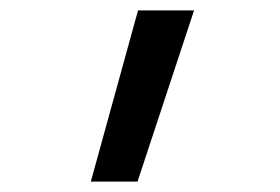

<svg xmlns="http://www.w3.org/2000/svg" viewBox="-20 -792 540 370"><path d="M155 -442 246 -772H354L245 -442Z"/></svg>

Font: Iosevka Curly Medium
Style: Regular
Weight: 500
Monospace: yes
Designer: Belleve Invis
Foundry: Belleve Invis
Version: Version 22.1.2; ttfautohint (v1.8.4)